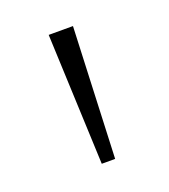

<svg xmlns="http://www.w3.org/2000/svg" viewBox="-65 -755 320 364"><g transform="rotate(-20 95.0 -573.0)"><path d="M82 -441 71 -705H120L109 -441Z"/></g></svg>

Font: Nunito Sans 12pt ExtraLight SemiCondensed
Style: Regular
Weight: 200
Width: 4
Version: Version 3.101;gftools[0.9.27]